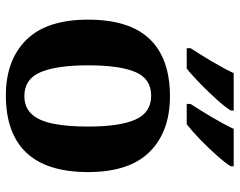

<svg xmlns="http://www.w3.org/2000/svg" viewBox="-101 -705 816 654"><g transform="rotate(90 307.0 -378.0)"><path d="M304.9 10Q184.8 10 115.8 -59.6Q46.9 -129.2 46.9 -270.2Q46.9 -410.7 113 -479.8Q179.2 -548.9 308.1 -548.9Q428.2 -548.9 497.1 -479.8Q566.1 -410.7 566.1 -270.2Q566.1 -129.2 499.9 -59.6Q433.8 10 304.9 10ZM307 -53Q345.4 -53 368.4 -77.7Q391.5 -102.3 401.3 -150.9Q411.1 -199.6 411.1 -270.2Q411.1 -377.5 387.3 -431.2Q363.5 -484.9 305.9 -484.9Q248.4 -484.9 225.4 -431.2Q202.5 -377.5 202.5 -270.3Q202.5 -163.1 225.9 -108.1Q249.4 -53 307 -53ZM334 -619Q355 -651 379 -691.5Q403 -732 419 -766H546.3V-756Q536.3 -739 510.8 -710Q485.3 -681 455.8 -652.5Q426.3 -624 403.3 -606H334ZM144.1 -619Q165.1 -651 189.1 -691.5Q213.1 -732 229.1 -766H356.4V-756Q346.4 -739 320.4 -710Q294.4 -681 265.4 -652.5Q236.4 -624 213.4 -606H144.1Z"/></g></svg>

Font: Noto Serif Hebrew
Style: Regular
Weight: 400
Designer: Monotype Design Team
Foundry: Monotype Imaging Inc.
Version: Version 2.003